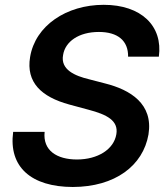

<svg xmlns="http://www.w3.org/2000/svg" viewBox="-20 -757 685 789"><path d="M632.8 -524.1C649.9 -650.2 560.7 -737.2 406.2 -737.2C252.8 -737.2 125 -651.6 103.7 -522.7C86.3 -418.3 150.2 -358.7 264.9 -327.4L343.8 -306.1C419 -286.2 467.7 -261.7 458.1 -205.3C447.8 -143.1 381.7 -101.6 296.2 -101.6C213.8 -101.6 155.2 -138.5 163.4 -215.2H34.1C14.6 -70.3 109 11 279.1 11.4C452.8 11 567.8 -76 590.2 -204.5C610.4 -330.3 515.6 -388.1 411.9 -414.1L346.6 -431.1C288.4 -445 227.6 -470.5 239.3 -531.2C247.9 -585.9 303.3 -625.7 386.4 -625.7C464.1 -625.7 507.5 -589.5 506.4 -524.1Z"/></svg>

Font: Riot Sans 2.0
Style: Bold Italic
Weight: 600
Italic angle: -9.39999°
Designer: Rasmus Andersson
Foundry: rsms
Version: Version 3.006;hotconv 1.0.109;makeotfexe 2.5.65596